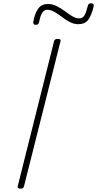

<svg xmlns="http://www.w3.org/2000/svg" viewBox="-20 -1125 586 1159"><path d="M103 14Q93 14 89 10Q85 6 87 -1L306 -875Q308 -883 313 -886.5Q318 -890 329 -890Q339 -890 343.5 -886.5Q348 -883 345 -875L125 -1Q123 6 119 10Q115 14 103 14ZM196 -975Q178 -975 181 -994Q191 -1047 211.5 -1074Q232 -1101 270 -1101Q297 -1101 322.5 -1088Q348 -1075 371 -1058Q394 -1041 415.5 -1027.5Q437 -1014 457 -1014Q479 -1014 489.5 -1031.5Q500 -1049 509 -1086Q512 -1105 529 -1105Q540 -1105 543.5 -1100.5Q547 -1096 545 -1086Q533 -1033 513 -1006Q493 -979 453 -979Q426 -979 401.5 -992Q377 -1005 354 -1022.5Q331 -1040 309 -1053Q287 -1066 266 -1066Q248 -1066 236 -1049.5Q224 -1033 216 -992Q214 -983 209.5 -979Q205 -975 196 -975Z"/></svg>

Font: Playwrite IS Thin
Style: Regular
Weight: 250
Designer: Veronika Burian, José Scaglione
Foundry: TypeTogether
Version: Version 1.002